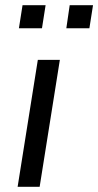

<svg xmlns="http://www.w3.org/2000/svg" viewBox="-20 -721 379 741"><path d="M48 0 126 -490H211L133 0ZM236 -612 249 -701H339L325 -612ZM53 -612 67 -701H156L142 -612Z"/></svg>

Font: Nunito Sans 10pt
Style: Italic
Weight: 400
Italic angle: -9°
Designer: Vernon Adams
Foundry: Vernon Adams
Version: Version 3.101;gftools[0.9.27]